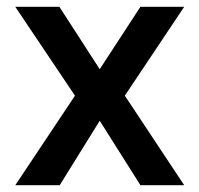

<svg xmlns="http://www.w3.org/2000/svg" viewBox="-20 -546 587 566"><path d="M25 0 201 -264 25 -526H155L274 -342L394 -526H523L348 -264L523 0H394L274 -190L156 0Z"/></svg>

Font: DM Sans 9pt
Style: Semibold
Weight: 600
Designer: Colophon Foundry, Jonny Pinhorn
Foundry: Colophon Foundry
Version: Version 4.004;gftools[0.9.30]